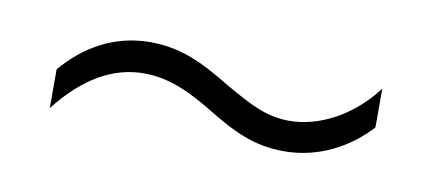

<svg xmlns="http://www.w3.org/2000/svg" viewBox="-28 -457 461 205"><g transform="rotate(10 202.5 -354.0)"><path d="M203 -336C228 -321 251 -309 284 -309C322 -309 354 -327 376 -351V-393C351 -360 316 -342 284 -342C258 -342 239 -353 211 -369C183 -386 158 -399 124 -399C84 -399 53 -380 30 -353V-311C59 -348 90 -365 123 -365C152 -365 177 -352 203 -336Z"/></g></svg>

Font: Noto Sans Hebrew ExtraCondensed ExtraLight
Style: Regular
Weight: 200
Width: 2
Designer: Monotype Design Team
Foundry: Monotype Imaging Inc.
Version: Version 2.004